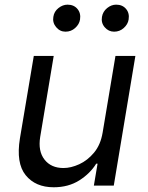

<svg xmlns="http://www.w3.org/2000/svg" viewBox="-20 -781 621 808"><path d="M411.9 -223 465.9 -545.5H549.7L458.8 0H375L390.6 -92.3H384.9Q359.4 -50.8 313.6 -21.8Q267.8 7.1 206 7.1Q129.3 7.1 88.1 -43.7Q46.9 -94.5 63.9 -198.9L122.2 -545.5H206L149.1 -204.5Q139.6 -144.9 167.3 -109.4Q195 -73.9 247.2 -73.9Q278.4 -73.9 313.4 -89.8Q348.4 -105.8 375.9 -138.8Q403.4 -171.9 411.9 -223ZM460.2 -647.7Q436.8 -647.7 420.8 -666.2Q404.8 -684.7 409.1 -710.2Q413 -732.6 430.8 -747Q448.5 -761.4 468.8 -761.4Q495.4 -761.4 510.5 -743.4Q525.6 -725.5 521.3 -698.9Q518.1 -678.6 500.9 -663.2Q483.7 -647.7 460.2 -647.7ZM255.7 -647.7Q232.2 -647.7 216.3 -666.7Q200.3 -685.7 204.5 -710.2Q207.7 -732.6 225.9 -747Q244 -761.4 264.2 -761.4Q290.8 -761.4 305.9 -743.4Q321 -725.5 316.8 -698.9Q313.6 -678.6 296.3 -663.2Q279.1 -647.7 255.7 -647.7Z"/></svg>

Font: Inter UI
Style: Italic
Weight: 400
Italic angle: -9.39999°
Designer: Rasmus Andersson
Foundry: rsms
Version: 3.2;8d6f07862